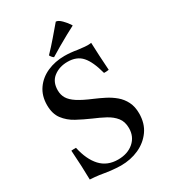

<svg xmlns="http://www.w3.org/2000/svg" viewBox="-222 -1013 991 1129"><g transform="rotate(-30 273.5 -448.5)"><path d="M256 14Q255 14 223.5 12.5Q192 11 151 4Q117 -2 89.5 -4.5Q62 -7 56 -7Q55 -90 47 -208Q55 -209 63.5 -209Q72 -209 79 -209Q98 -121 142.5 -73Q187 -25 260 -25Q325 -25 366 -60.5Q407 -96 407 -154Q407 -198 384.5 -226Q362 -254 325.5 -273.5Q289 -293 248 -310Q200 -331 156.5 -354.5Q113 -378 85 -415Q57 -452 57 -511Q57 -574 88.5 -619Q120 -664 173 -687.5Q226 -711 290 -711Q310 -711 331.5 -709Q353 -707 376 -703Q405 -699 420.5 -698Q436 -697 441 -697Q444 -697 452 -697.5Q460 -698 465 -699Q467 -655 469 -608Q471 -561 475 -510Q455 -507 442 -508Q419 -595 385 -633Q351 -672 288 -672Q233 -672 194 -642.5Q155 -613 155 -555Q155 -524 169.5 -500Q184 -476 218 -454Q252 -432 312 -407Q345 -393 378.5 -376Q412 -359 440 -335.5Q468 -312 485 -278.5Q502 -245 502 -199Q502 -131 468 -83.5Q434 -36 378.5 -11Q323 14 256 14ZM421 -844V-841Q399 -830 365.5 -811.5Q332 -793 296.5 -772.5Q261 -752 234 -735Q223 -741 213 -759Q247 -794 283 -836Q319 -878 347 -911Q363 -911 384.5 -889.5Q406 -868 421 -844Z"/></g></svg>

Font: Tiro Devanagari Hindi
Style: Regular
Weight: 400
Designer: Devanagari: John Hudson & Fiona Ross. Latin: John Hudson.
Foundry: Tiro Typeworks Ltd.
Version: Version 1.52